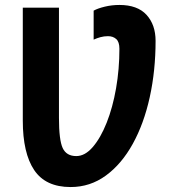

<svg xmlns="http://www.w3.org/2000/svg" viewBox="-20 -745 725 775"><path d="M265 10Q164 10 118 -58.5Q72 -127 72 -258V-714H218V-269Q218 -180 233 -147.5Q248 -115 288 -115Q323 -115 354.5 -151.5Q386 -188 410.5 -249.5Q435 -311 448.5 -388.5Q462 -466 462 -548Q462 -576 449 -587.5Q436 -599 416 -599Q400 -599 385.5 -595Q371 -591 358 -585V-702Q374 -711 402.5 -718Q431 -725 462 -725Q535 -725 571.5 -685Q608 -645 608 -580Q608 -460 584.5 -353Q561 -246 516 -164.5Q471 -83 407.5 -36.5Q344 10 265 10Z"/></svg>

Font: Noto Sans SemiCondensed
Style: Bold
Weight: 700
Width: 4
Designer: Monotype Design Team
Foundry: Monotype Imaging Inc.
Version: Version 2.013; ttfautohint (v1.8.4.7-5d5b)